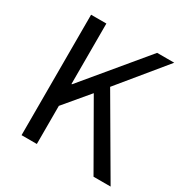

<svg xmlns="http://www.w3.org/2000/svg" viewBox="-167 -873 981 1012"><g transform="rotate(30 323.0 -366.5)"><path d="M100 -733H193V-365H196L502 -733H606L377 -454L642 0H538L319 -382L193 -232V0H100Z"/></g></svg>

Font: 思源黑体R
Style: Regular
Weight: 400
Designer: Ryoko NISHIZUKA  (kana & ideographs); Paul D. Hunt (Latin, Greek & Cyrillic); Wenlong ZHANG  (bopomofo); Sandoll Communi
Foundry: Adobe Systems Incorporated
Version: Version 1.00 June 24, 2014, initial release